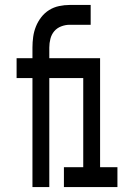

<svg xmlns="http://www.w3.org/2000/svg" viewBox="-20 -755 540 775"><path d="M111 0V-440H47V-520H111V-563Q111 -585 114 -606.5Q117 -628 125 -648Q133 -668 146.5 -685.5Q160 -703 178.5 -714.5Q197 -726 218.5 -730.5Q240 -735 261 -735H346V-655H261Q244 -655 227 -648.5Q210 -642 199 -629Q188 -616 183.5 -598.5Q179 -581 179 -563V-520H384V-80H454V0H238V-80H316V-440H179V0Z"/></svg>

Font: Iosevka Custom Medium
Style: Regular
Weight: 500
Monospace: yes
Designer: Belleve Invis
Foundry: Belleve Invis
Version: Version 32.5.0; ttfautohint (v1.8.4)